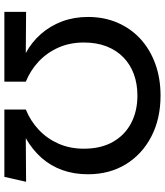

<svg xmlns="http://www.w3.org/2000/svg" viewBox="42 -797 755 879"><g transform="rotate(90 419.5 -357.5)"><path d="M34.4 0V-99.4L222.7 -98.1Q172.4 -125.4 135.5 -167.6Q98.5 -209.8 78 -264.3Q57.6 -318.9 57.6 -382.8Q57.6 -456.6 83.8 -517.6Q109.9 -578.5 157.9 -622.7Q205.9 -666.8 272.1 -690.9Q338.2 -715 417.7 -715Q523.9 -715 605.1 -672.8Q686.4 -630.7 732.1 -555.9Q777.8 -481.1 777.8 -382.8Q777.8 -318.9 758.8 -265.7Q739.7 -212.4 702.9 -170.5Q666.1 -128.6 612.7 -98.1L812.2 -99.4L789.7 0H481.4V-98.2Q533.9 -119.5 574.3 -157.6Q614.8 -195.8 637.8 -248Q660.8 -300.3 660.8 -364Q660.8 -441.6 629.8 -496.5Q598.8 -551.3 543.9 -580.2Q489.1 -609.1 417.7 -609.1Q364.1 -609.1 319.5 -592.8Q274.9 -576.4 242.5 -544.8Q210.1 -513.2 192.3 -467.8Q174.6 -422.4 174.6 -364Q174.6 -300.3 197.6 -248Q220.6 -195.8 261 -157.6Q301.5 -119.5 353.9 -98.2V0Z"/></g></svg>

Font: Geologica-Sharp
Style: Regular
Weight: 100
Designer: Sindre Bremnes, Frode Helland
Foundry: Monokrom Skriftforlag AS
Version: Version 1.010;gftools[0.9.28]